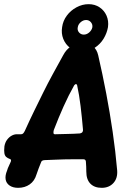

<svg xmlns="http://www.w3.org/2000/svg" viewBox="-33 -891 632 921"><path d="M54 10Q29 10 13 -1Q-3 -12 -6 -30.5Q-9 -49 1 -73Q4 -84 9.5 -95Q15 -106 19 -116Q20 -120 20 -122.5Q20 -125 19 -126Q18 -126 16.5 -127Q15 -128 13 -129Q4 -132 -3 -138Q-10 -144 -12 -156Q-14 -168 -12 -186V-188Q-9 -207 0.5 -220Q10 -233 22.5 -240Q35 -247 47 -247H68Q74 -247 78 -251Q82 -255 86 -263Q109 -314 131 -359Q153 -404 174.5 -447.5Q196 -491 220 -535Q244 -579 270 -626Q300 -683 363 -683Q425 -683 438 -626Q459 -535 476.5 -443Q494 -351 507.5 -258.5Q521 -166 529 -74Q532 -36 511 -13Q490 10 455 10Q420 10 400.5 -10Q381 -30 381 -68Q381 -79 380.5 -91Q380 -103 379 -116Q378 -127 367 -127Q340 -127 318 -127Q296 -127 275.5 -126.5Q255 -126 232.5 -125Q210 -124 182 -123Q176 -123 170.5 -120.5Q165 -118 163 -110Q157 -96 152.5 -83.5Q148 -71 142 -54Q133 -23 109.5 -6.5Q86 10 54 10ZM231 -247Q262 -248 291.5 -248.5Q321 -249 351 -251Q360 -253 363 -258.5Q366 -264 365 -270Q360 -329 353.5 -382.5Q347 -436 337 -482Q336 -487 332 -487.5Q328 -488 323 -482Q296 -434 272 -380.5Q248 -327 225 -267Q223 -259 223.5 -253Q224 -247 231 -247ZM265 -761Q269 -791 287.5 -816Q306 -841 334 -856Q362 -871 392 -871Q422 -871 444.5 -856Q467 -841 478 -816Q489 -791 485 -761Q480 -732 464 -705.5Q448 -679 421 -661.5Q394 -644 356 -644Q326 -644 303.5 -661Q281 -678 270.5 -704.5Q260 -731 265 -761ZM340 -760Q337 -746 346 -735.5Q355 -725 369 -725Q383 -725 395 -735.5Q407 -746 410 -760Q412 -774 403 -784.5Q394 -795 380 -795Q366 -795 354 -784.5Q342 -774 340 -760Z"/></svg>

Font: Winky Sans SemiBold
Style: Italic
Weight: 600
Italic angle: -8.97852°
Designer: Simon Atzbach
Foundry: typofactur
Version: Version 1.205